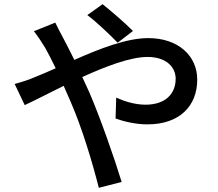

<svg xmlns="http://www.w3.org/2000/svg" viewBox="-20 -839 1040 917"><path d="M542 -635 615 -691C579 -728 504 -792 470 -819L397 -767C439 -736 505 -673 542 -635ZM244 -731 142 -690C159 -668 182 -634 195 -612C211 -584 228 -550 246 -513C208 -496 173 -481 140 -468C123 -460 84 -447 50 -438L98 -337C142 -357 209 -392 284 -429C295 -404 306 -379 317 -354C372 -228 421 -64 452 58L561 30C527 -82 458 -279 407 -397C396 -421 385 -446 373 -471C485 -522 602 -567 685 -567C773 -567 819 -519 819 -463C819 -391 770 -339 675 -339C626 -339 576 -354 535 -373L532 -273C570 -259 628 -245 684 -245C838 -245 922 -333 922 -459C922 -571 833 -657 688 -657C584 -657 455 -606 335 -553C316 -591 298 -627 281 -659C271 -677 252 -714 244 -731Z"/></svg>

Font: Source Han Sans JP Medium
Style: Regular
Weight: 500
Designer: Ryoko NISHIZUKA 西塚涼子 (kana, bopomofo & ideographs); Paul D. Hunt (Latin, Greek & Cyrillic); Sandoll Communications 산돌커뮤니
Foundry: Adobe
Version: Version 2.002;hotconv 1.0.116;makeotfexe 2.5.65601